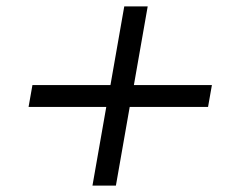

<svg xmlns="http://www.w3.org/2000/svg" viewBox="-20 -598 726 598"><path d="M628 -265H384L341 -20H268L311 -265H69L81 -333H324L367 -578H440L397 -333H640Z"/></svg>

Font: KoHo Medium
Style: Italic
Weight: 500
Italic angle: -10°
Designer: Cadson Demak & Katatrad Team
Foundry: Cadson Demak Co.,Ltd.
Version: Version 1.000